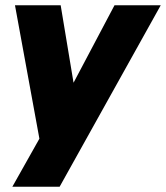

<svg xmlns="http://www.w3.org/2000/svg" viewBox="-20 -461 632 731"><path d="M130 67 37 -441H211L260 -146L416 -441H592L207 250H27Z"/></svg>

Font: Teachers ExtraBold
Style: Italic
Weight: 800
Designer: Alfredo Marco Pradil & Chank Diesel
Version: Version 0.009